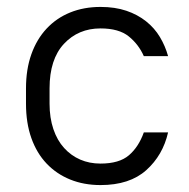

<svg xmlns="http://www.w3.org/2000/svg" viewBox="-20 -527 545 554"><path d="M270 7Q222 7 182.5 -9Q143 -25 114.5 -55Q86 -85 70.5 -128.5Q55 -172 55 -228V-272Q55 -327 70.5 -370.5Q86 -414 114.5 -444.5Q143 -475 182.5 -491Q222 -507 270 -507Q312 -507 344.5 -496Q377 -485 401.5 -465.5Q426 -446 441.5 -420Q457 -394 465 -365H395Q380 -399 351.5 -422Q323 -445 270 -445Q206 -445 164.5 -400.5Q123 -356 123 -272V-228Q123 -187 134 -154.5Q145 -122 165 -100Q185 -78 211.5 -66.5Q238 -55 270 -55Q324 -55 352 -79Q380 -103 395 -145H465Q450 -79 402 -36Q354 7 270 7Z"/></svg>

Font: PT Root UI Web
Style: Regular
Weight: 400
Designer: Vitaly Kuzmin
Foundry: ParaType Ltd.
Version: Version 1.000W